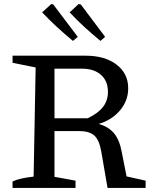

<svg xmlns="http://www.w3.org/2000/svg" viewBox="-20 -928 753 948"><path d="M605 -57 699 -36V0H511L480 -180Q470 -237 445.5 -259Q421 -281 369 -281H204V-344H413Q465 -369 489 -400.5Q513 -432 513 -474Q513 -528 478.5 -558.5Q444 -589 384 -589H249V-55L353 -36V0H42V-32Q58 -40 84 -46Q110 -52 146 -56L156 -595L42 -618V-653H403Q498 -653 555.5 -609Q613 -565 613 -492Q613 -431 572.5 -383Q532 -335 467 -316Q515 -303 542.5 -270.5Q570 -238 581 -178ZM340 -726Q300 -759 262 -794Q224 -829 188 -867L233 -908L243 -906L364 -746ZM476 -726Q436 -759 397.5 -794Q359 -829 324 -867L368 -908L379 -906L499 -746Z"/></svg>

Font: Piazzolla 24pt Medium
Style: Regular
Weight: 500
Designer: Juan Pablo del Peral
Foundry: Huerta Tipografica
Version: Version 2.005